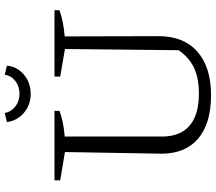

<svg xmlns="http://www.w3.org/2000/svg" viewBox="-70 -828 907 807"><g transform="rotate(-90 383.5 -424.5)"><path d="M387 9Q268 9 204.5 -45Q141 -99 141 -200L148 -605L29 -625V-649H321V-628Q300 -620 274 -614.5Q248 -609 213 -606V-198Q213 -121 258.5 -81.5Q304 -42 393 -42Q458 -42 501 -62Q544 -82 576 -127L581 -605L465 -625V-649H744V-628Q722 -620 695 -614.5Q668 -609 634 -606L635 -211Q635 -106 570 -48.5Q505 9 387 9ZM392 -749Q360 -749 334 -763Q308 -777 292.5 -799.5Q277 -822 274 -849L312 -858Q317 -831 339.5 -813.5Q362 -796 393 -796Q424 -796 446.5 -813.5Q469 -831 473 -858L511 -849Q509 -822 493.5 -799.5Q478 -777 452 -763Q426 -749 392 -749Z"/></g></svg>

Font: Piazzolla 24pt Light
Style: Regular
Weight: 300
Designer: Juan Pablo del Peral
Foundry: Huerta Tipografica
Version: Version 2.005